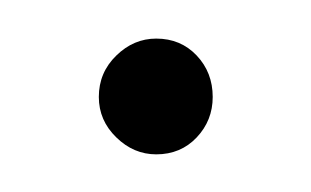

<svg xmlns="http://www.w3.org/2000/svg" viewBox="-20 -78 165 102"><path d="M63 4Q51 4 41.8 -5Q32.5 -14 32.5 -26.5Q32.5 -39.5 41.8 -48.5Q51 -57.5 63 -57.5Q76 -57.5 84.5 -48.5Q93 -39.5 93 -26.5Q93 -14 84.5 -5Q76 4 63 4Z"/></svg>

Font: Fraunces 144pt SuperSoft Thin
Style: Regular
Weight: 100
Version: Version 1.000;[0bf87f6ff]